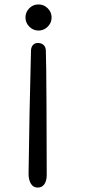

<svg xmlns="http://www.w3.org/2000/svg" viewBox="-20 -559 403 867"><path d="M213 -480Q213 -456 195.5 -438.5Q178 -421 154 -421Q130 -421 112.5 -438.5Q95 -456 95 -480Q95 -504 112 -521.5Q129 -539 154 -539Q178 -539 195.5 -521.5Q213 -504 213 -480ZM187 -332Q189 -281 190 -79Q191 123 191 231Q191 257 180.5 272.5Q170 288 150 288Q130 288 119.5 270.5Q109 253 109 226Q110 127 113.5 -52Q117 -231 120 -332Q121 -348 129.5 -356.5Q138 -365 151 -365Q166 -365 176 -356.5Q186 -348 187 -332Z"/></svg>

Font: Tsukimi Rounded Medium
Style: Regular
Weight: 500
Designer: Takashi Funayama
Foundry: Takashi Funayama
Version: Version 1.032; ttfautohint (v1.8.3)